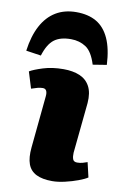

<svg xmlns="http://www.w3.org/2000/svg" viewBox="-124 -868 591 934"><g transform="rotate(10 171.5 -401.0)"><path d="M100 -386Q102 -404 97 -414Q92 -424 79 -424Q67 -424 53.5 -420.5Q40 -417 23 -411L-2 -492Q18 -504 62.5 -518Q107 -532 163 -532Q209 -532 242.5 -518Q276 -504 293 -472.5Q310 -441 306 -390L281 -140Q280 -121 284.5 -108.5Q289 -96 306 -96Q320 -96 333 -99.5Q346 -103 356 -107L373 -34Q358 -24 328.5 -13Q299 -2 264.5 6Q230 14 202 14Q153 14 123 -1Q93 -16 81.5 -47.5Q70 -79 75 -130ZM176 -816Q235 -816 275.5 -792.5Q316 -769 339 -718.5Q362 -668 366 -589L298 -578Q279 -640 247 -661Q215 -682 173 -682Q120 -682 90 -659Q60 -636 42 -578L-32 -589Q-22 -663 5 -713.5Q32 -764 75 -790Q118 -816 176 -816Z"/></g></svg>

Font: Literata 18pt Black
Style: Italic
Weight: 900
Italic angle: -2°
Designer: Latin by Veronika Burian and Jose Scaglione. Greek by Irene Vlachou. Cyrillic by Vera Evstafieva
Foundry: TypeTogether
Version: Version 3.103;gftools[0.9.29]